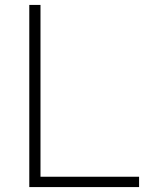

<svg xmlns="http://www.w3.org/2000/svg" viewBox="-20 -760 594 780"><path d="M99 0V-740H144.5V-42H545V0Z"/></svg>

Font: Encode Sans SemiExpanded ExtraLight
Style: Regular
Weight: 250
Width: 6
Designer: Multiple Designers
Foundry: Impallari Type
Version: Version 3.002